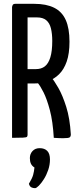

<svg xmlns="http://www.w3.org/2000/svg" viewBox="-20 -720 412 1003"><path d="M71 -284Q56 -284 55 -289Q54 -294 54 -306V-681Q54 -684 54.5 -692Q55 -700 66 -700H159Q222 -700 263 -679.5Q304 -659 323.5 -615.5Q343 -572 343 -502Q343 -440 328.5 -398.5Q314 -357 288.5 -332Q263 -307 230 -295.5Q197 -284 160 -284ZM43 0V-684Q43 -684 45.5 -692Q48 -700 60 -700H108Q120 -700 122 -692Q124 -684 124 -684V-16Q124 -8 120.5 -5Q117 -2 100 -1Q83 0 43 0ZM309 2Q300 2 287.5 1.5Q275 1 261 0Q256 -86 240.5 -144.5Q225 -203 207.5 -237.5Q190 -272 177 -287Q164 -302 164 -302Q164 -302 162 -308Q160 -314 170 -320L214 -344Q226 -344 231 -335Q231 -335 247 -317Q263 -299 285 -260.5Q307 -222 326 -162Q345 -102 350 -18Q350 -7 344 -2.5Q338 2 309 2ZM122 -359H168Q196 -359 214.5 -373.5Q233 -388 243 -420.5Q253 -453 253 -506Q253 -544 246 -572Q239 -600 221.5 -614.5Q204 -629 174 -629H122ZM163 263Q152 263 143.5 258.5Q135 254 131 240Q148 212 153 194Q158 176 160 155Q147 147 141.5 135Q136 123 136 106Q136 84 150 69Q164 54 187 54Q213 54 227 68.5Q241 83 241 113Q241 141 232 167.5Q223 194 209.5 215.5Q196 237 183 250Q170 263 163 263Z"/></svg>

Font: Yanone Kaffeesatz ExtraLight
Style: Regular
Weight: 400
Version: Version 2.003